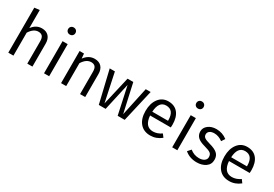

<svg xmlns="http://www.w3.org/2000/svg" viewBox="43 -1743 3891 2723"><g transform="rotate(30 1988.0 -381.0)"><path d="M342 -538Q413 -538 453 -495Q493 -452 493 -377V0H409V-365Q409 -423 386.5 -447.5Q364 -472 321 -472Q243 -472 182 -376V0H98V-737L182 -747V-451Q246 -538 342 -538Z M767 0H683V-526H767ZM724 -774Q751 -774 767.5 -757.5Q784 -741 784 -716Q784 -691 767.5 -674.5Q751 -658 724 -658Q698 -658 681.5 -674.5Q665 -691 665 -716Q665 -741 681.5 -757.5Q698 -774 724 -774Z M1206 -538Q1278 -538 1317.5 -495Q1357 -452 1357 -377V0H1273V-365Q1273 -423 1251 -447.5Q1229 -472 1186 -472Q1106 -472 1046 -375V0H962V-526H1034L1041 -447Q1107 -538 1206 -538Z M2004 0H1889L1792 -450L1692 0H1580L1455 -526H1540L1639 -59L1747 -526H1841L1945 -59L2045 -526H2125Z M2543 -296V-304Q2543 -471 2414 -471Q2295 -471 2285 -296ZM2626 -280Q2626 -256 2624 -234H2285Q2298 -57 2432 -57Q2502 -57 2570 -104L2607 -54Q2525 12 2426 12Q2318 12 2257 -60Q2196 -132 2196 -258Q2196 -383 2254.5 -460.5Q2313 -538 2412 -538Q2516 -538 2571 -469.5Q2626 -401 2626 -280Z M2866 0H2782V-526H2866ZM2823 -774Q2850 -774 2866.5 -757.5Q2883 -741 2883 -716Q2883 -691 2866.5 -674.5Q2850 -658 2823 -658Q2797 -658 2780.5 -674.5Q2764 -691 2764 -716Q2764 -741 2780.5 -757.5Q2797 -774 2823 -774Z M3200 -538Q3297 -538 3376 -478L3339 -422Q3273 -471 3203 -471Q3156 -471 3128.5 -451Q3101 -431 3101 -397Q3101 -364 3126.5 -345.5Q3152 -327 3218 -309Q3306 -286 3348.5 -249Q3391 -212 3391 -146Q3391 -70 3332 -29Q3273 12 3188 12Q3070 12 2991 -57L3038 -110Q3103 -56 3186 -56Q3238 -56 3270.5 -78.5Q3303 -101 3303 -138Q3303 -181 3277 -202Q3251 -223 3172 -244Q3088 -266 3051 -302.5Q3014 -339 3014 -396Q3014 -457 3067 -497.5Q3120 -538 3200 -538Z M3835 -296V-304Q3835 -471 3706 -471Q3587 -471 3577 -296ZM3918 -280Q3918 -256 3916 -234H3577Q3590 -57 3724 -57Q3794 -57 3862 -104L3899 -54Q3817 12 3718 12Q3610 12 3549 -60Q3488 -132 3488 -258Q3488 -383 3546.5 -460.5Q3605 -538 3704 -538Q3808 -538 3863 -469.5Q3918 -401 3918 -280Z"/></g></svg>

Font: FiraSans
Style: Regular
Weight: 350
Designer: Carrois Corporate & Edenspiekermann AG
Foundry: Carrois Corporate GbR & Edenspiekermann AG
Version: Version 3.106;PS 003.106;hotconv 1.0.70;makeotf.lib2.5.58329